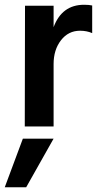

<svg xmlns="http://www.w3.org/2000/svg" viewBox="-40 -531 413 806"><path d="M70 255H-20L56 51H185ZM185 0H64L65 -507H185V-417Q220 -511 313 -511Q334 -511 347 -508V-392Q324 -402 296 -402Q247 -402 216 -362Q185 -322 185 -262Z"/></svg>

Font: Hind Siliguri SemiBold
Style: Regular
Weight: 600
Designer: Jyotish Sonowal
Foundry: Indian Type Foundry
Version: Version 1.001;PS 1.0;hotconv 1.0.86;makeotf.lib2.5.63406; tt